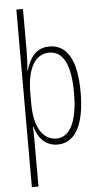

<svg xmlns="http://www.w3.org/2000/svg" viewBox="-64 -799 559 1071"><g transform="rotate(-5 215.5 -263.0)"><path d="M387 -270C387 -450 334 -539 235 -539C158 -539 123 -482 104 -416H102C105 -454 107 -494 107 -525V-760H70V234H107V-29C107 -59 106 -85 105 -100H108C123 -46 160 10 234 10C327 10 387 -78 387 -270ZM350 -270C350 -95 299 -24 230 -24C157 -24 107 -95 107 -228V-291C107 -426 152 -505 231 -505C312 -505 350 -422 350 -270Z"/></g></svg>

Font: Noto Sans Thai ExtCond ExtLt
Style: Regular
Weight: 200
Width: 2
Designer: Monotype Design Team
Foundry: Monotype Imaging Inc.
Version: Version 2.002